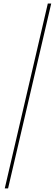

<svg xmlns="http://www.w3.org/2000/svg" viewBox="-20 -800 306 1070"><path d="M6.5 250 246.5 -780.5H265.5L25 250Z"/></svg>

Font: Bodoni Moda SC
Style: Italic
Weight: 400
Italic angle: -13°
Designer: Owen Earl
Foundry: indestructible type
Version: Version 2.005